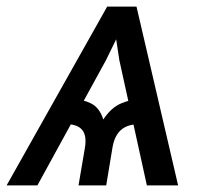

<svg xmlns="http://www.w3.org/2000/svg" viewBox="-41 -559 626 579"><path d="M401.9 0 318.8 -377.9 294.4 -539.1H370.6L496.1 0ZM195.8 0 215.3 -114.7Q220.7 -148.9 207.8 -166Q194.8 -183.1 163.1 -184.6L175.3 -260.3Q207 -260.3 233.2 -247.3Q259.3 -234.4 270.5 -198.7Q293.9 -234.4 324.5 -247.3Q355 -260.3 386.2 -260.3L374 -184.6Q352.1 -183.6 336.7 -175.8Q321.3 -168 311.8 -152.8Q302.2 -137.7 298.3 -114.7L279.3 0ZM-21 0 282.2 -539.1H357.4L278.8 -377.9L71.8 0Z"/></svg>

Font: Inter 18pt
Style: Italic
Weight: 400
Italic angle: -9.3988°
Designer: Rasmus Andersson
Foundry: rsms
Version: Version 4.001;git-66647c0bb